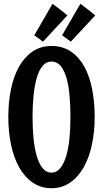

<svg xmlns="http://www.w3.org/2000/svg" viewBox="-20 -968 544 1014"><path d="M480 -350.1Q480 -272 465.3 -203.6Q450.7 -135.3 421.9 -84.2Q393.1 -33.2 350.3 -3.7Q307.6 25.9 252 25.9Q195.3 25.9 152.6 -3.7Q109.9 -33.2 81.3 -84.2Q52.7 -135.3 38.3 -203.6Q23.9 -272 23.9 -350.1Q23.9 -427.7 37.8 -496.1Q51.8 -564.5 80.1 -615.2Q108.4 -666 151.4 -695.6Q194.3 -725.1 252 -725.1Q311.5 -725.1 354.7 -695.6Q397.9 -666 425.8 -615.2Q453.6 -564.5 466.8 -496.1Q480 -427.7 480 -350.1ZM352.1 -350.1Q352.1 -410.6 347.2 -464.1Q342.3 -517.6 330.8 -557.4Q319.3 -597.2 300 -620.1Q280.8 -643.1 252 -643.1Q224.1 -643.1 205.1 -620.1Q186 -597.2 174.3 -557.4Q162.6 -517.6 157.2 -464.1Q151.9 -410.6 151.9 -350.1Q151.9 -289.1 157.2 -235.6Q162.6 -182.1 174.6 -142.3Q186.5 -102.5 205.6 -79.3Q224.6 -56.2 252 -56.2Q278.8 -56.2 297.9 -79.3Q316.9 -102.5 329.1 -142.3Q341.3 -182.1 346.7 -235.6Q352.1 -289.1 352.1 -350.1ZM257.3 -947.8Q269.5 -939 283.4 -928.5Q297.4 -918 309.1 -908.7Q322.8 -897.9 335.9 -886.7L207 -748L161.1 -781.7ZM404.3 -947.8Q416.5 -939 430.4 -928.5Q444.3 -918 456.1 -908.7Q469.7 -897.9 482.9 -886.7L354 -748L308.1 -781.7Z"/></svg>

Font: Rum Raisin
Style: Regular
Weight: 400
Designer: Astigmatic (AOETI)
Foundry: Astigmatic (AOETI)
Version: Version 1.000